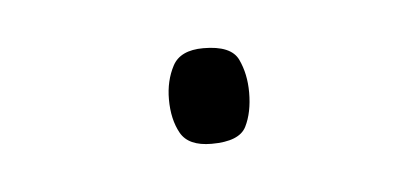

<svg xmlns="http://www.w3.org/2000/svg" viewBox="-24 -376 268 124"><g transform="rotate(-5 110.0 -314.0)"><path d="M85 -314Q85 -326 90 -335.5Q95 -345 110 -345Q128 -345 132.5 -335.5Q137 -326 137 -314Q137 -301 132.5 -292Q128 -283 110 -283Q95 -283 90 -292Q85 -301 85 -314Z"/></g></svg>

Font: Noto Sans Kannada Thin
Style: Regular
Weight: 100
Designer: Jelle Bosma - Monotype Design Team
Foundry: Monotype Imaging Inc.
Version: Version 2.005; ttfautohint (v1.8.4.7-5d5b)